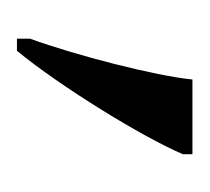

<svg xmlns="http://www.w3.org/2000/svg" viewBox="-30 28 242 221"><g transform="rotate(-90 90.5 139.0)"><path d="M24 240H110C114 198 138 105 157 53V38H143C102 88 44 182 24 229Z"/></g></svg>

Font: Noto Serif Display Condensed Extra
Style: Regular
Weight: 800
Width: 3
Designer: Monotype Design Team
Foundry: Monotype Imaging Inc.
Version: Version 1.900